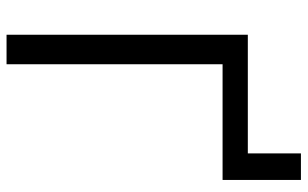

<svg xmlns="http://www.w3.org/2000/svg" viewBox="-192 -724 917 572"><g transform="rotate(90 266.0 -438.5)"><path d="M84 0V-718.8H437.5V-877H516.6V-643.6H171.9V0Z"/></g></svg>

Font: Min Sans
Style: Regular
Weight: 400
Designer: Jinseong-Kim, NotoSansCJK, Nunito
Foundry: Jinseong-Kim
Version: Version 1.400;Glyphs 3.1.2 (3151)